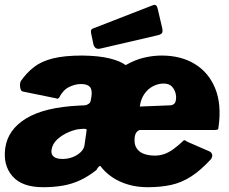

<svg xmlns="http://www.w3.org/2000/svg" viewBox="-21 -772 955 802"><path d="M565 -229Q558 -229 551 -221.5Q544 -214 542 -201Q538 -173 548 -155.5Q558 -138 578.5 -130Q599 -122 626 -122Q645 -122 663.5 -128Q682 -134 702.5 -148.5Q723 -163 747 -186Q752 -187 755 -184Q758 -181 768 -177L853 -140Q861 -137 864.5 -128.5Q868 -120 861 -108Q817 -60 777 -34.5Q737 -9 693.5 0.5Q650 10 596 10Q552 10 514.5 -1Q477 -12 447.5 -32Q418 -52 398 -79Q394 -79 389 -73Q384 -67 382 -62Q348 -35 313.5 -19Q279 -3 241 3.5Q203 10 159 10Q71 10 31 -36Q-9 -82 1 -154Q12 -231 88.5 -277.5Q165 -324 310 -331L333 -332Q339 -332 348 -337.5Q357 -343 358 -352L361 -369Q365 -397 354.5 -409Q344 -421 317 -421Q293 -421 267.5 -408.5Q242 -396 226 -364Q220 -358 216.5 -360Q213 -362 200 -364L73 -390Q66 -392 63.5 -405.5Q61 -419 65 -432Q90 -468 121 -492Q152 -516 200 -528Q248 -540 323 -540Q393 -539 437 -528Q481 -517 504 -500Q542 -522 580 -531Q618 -540 654 -540Q735 -540 793 -504.5Q851 -469 878 -402.5Q905 -336 892 -243Q891 -234 890 -232Q889 -230 876 -229H565ZM662 -423Q640 -423 618.5 -412Q597 -401 582 -379.5Q567 -358 563 -327L689 -332Q699 -332 706 -338Q713 -344 714 -357Q716 -368 712 -383.5Q708 -399 696.5 -411Q685 -423 662 -423ZM340 -222Q342 -231 339.5 -232.5Q337 -234 328 -234L314 -233Q295 -232 268 -221Q241 -210 219.5 -191Q198 -172 194 -145Q192 -127 203.5 -117.5Q215 -108 241 -108Q262 -108 282 -115.5Q302 -123 316 -136.5Q330 -150 332 -166L340 -222ZM638 -734 657 -653Q659 -642 656.5 -635.5Q654 -629 639 -625L398 -569Q385 -566 378 -572Q371 -578 369 -588L360 -631Q356 -648 365 -652L617 -750Q624 -753 629.5 -750.5Q635 -748 638 -734Z"/></svg>

Font: Libre Franklin Black
Style: Italic
Weight: 900
Italic angle: -8°
Designer: Pablo Impallari, Rodrigo Fuenzalida, Nhung Nguyen
Foundry: Impallari Type
Version: Version 3.000